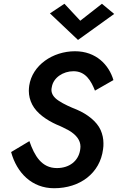

<svg xmlns="http://www.w3.org/2000/svg" viewBox="-20 -985 626 1019"><path d="M406 -875 322 -965 245 -914 394 -773 586 -911 521 -965ZM136 -236 39 -178C69 -68 149 14 267 14C405 14 511 -66 527 -193C529 -204 529 -215 529 -225C529 -249 524 -272 514 -295C494 -340 444 -379 388 -403C355 -416 319 -432 292 -450C264 -468 253 -488 253 -508C253 -513 254 -518 255 -523C263 -573 315 -607 370 -607C434 -607 463 -557 484 -504L582 -560C558 -641 490 -713 378 -713C260 -713 151 -639 135 -530C134 -521 133 -512 133 -503C133 -478 139 -453 151 -430C175 -383 229 -347 280 -324C303 -315 324 -304 345 -293C386 -269 407 -240 407 -207C407 -201 406 -194 405 -187C395 -130 348 -93 282 -93C201 -93 163 -158 136 -236Z"/></svg>

Font: Jost Medium
Style: Italic
Weight: 500
Italic angle: -5°
Version: Version 3.710